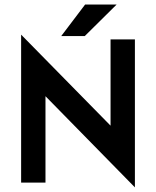

<svg xmlns="http://www.w3.org/2000/svg" viewBox="-20 -797 681 838"><path d="M568.8 20.8 178.5 -377.1V0H72.2V-645.8L462.5 -248.6V-625H568.8ZM247.2 -639.6 351.4 -777.1H488.9L350 -639.6Z"/></svg>

Font: Afacad SemiBold
Style: Regular
Weight: 600
Designer: Kristian Moeller
Foundry: Dicotype
Version: Version 1.000